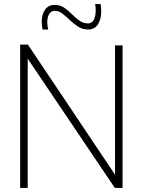

<svg xmlns="http://www.w3.org/2000/svg" viewBox="-20 -923 701 943"><path d="M79 0V-704H117L545 -65V-700H582V0H544L116 -635V0ZM189 -778Q187 -787 186 -797.5Q185 -808 185 -817Q185 -853 201.5 -876Q218 -899 249 -899Q275 -899 295 -885.5Q315 -872 333 -853.5Q351 -835 370.5 -821.5Q390 -808 412 -808Q425 -808 433.5 -816.5Q442 -825 446 -839Q450 -853 450 -869Q450 -877 449.5 -886Q449 -895 447 -903H474Q476 -893 476.5 -883Q477 -873 477 -864Q477 -829 461 -803.5Q445 -778 413 -778Q386 -778 364 -792Q342 -806 323.5 -824Q305 -842 287 -856Q269 -870 250 -870Q232 -870 222 -854.5Q212 -839 212 -813Q212 -804 213.5 -794.5Q215 -785 217 -778Z"/></svg>

Font: Georama ExtraLight
Style: Regular
Weight: 250
Version: Version 1.001